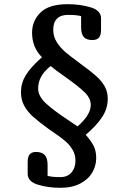

<svg xmlns="http://www.w3.org/2000/svg" viewBox="-20 -729 614 916"><path d="M207 58V110Q228 116 268 116Q302 116 321 94Q340 72 340 38Q340 8 326 -15Q312 -38 293 -54.5Q274 -71 242 -93L217 -110Q166 -147 138.5 -171.5Q111 -196 95.5 -224.5Q80 -253 80 -289Q80 -332 102.5 -369.5Q125 -407 180 -456Q133 -503 133 -573Q133 -630 173.5 -669.5Q214 -709 303 -709Q363 -709 412.5 -694Q462 -679 462 -642V-586Q462 -561 452 -549.5Q442 -538 421 -538Q393 -538 380 -552Q367 -566 367 -600V-652Q346 -658 304 -658Q270 -658 252 -640Q234 -622 234 -587Q234 -555 250.5 -528.5Q267 -502 292 -480.5Q317 -459 359 -429L361 -427Q411 -391 438 -367Q465 -343 479.5 -317Q494 -291 494 -258Q494 -211 467 -170Q440 -129 389 -86Q413 -59 426 -34.5Q439 -10 439 25Q439 61 420.5 93.5Q402 126 363 146.5Q324 167 268 167Q209 167 160.5 152Q112 137 112 100V44Q112 19 121.5 7.5Q131 -4 152 -4Q180 -4 193.5 10.5Q207 25 207 58ZM162 -307Q162 -270 199.5 -235.5Q237 -201 307 -155L350 -126Q413 -181 413 -228Q413 -260 384 -288.5Q355 -317 294 -360Q241 -397 222 -414Q162 -368 162 -307Z"/></svg>

Font: Marmelad for Arash.Academy
Style: Regular
Weight: 400
Designer: Manvel Shmavonyan
Foundry: Cyreal
Version: Version 1.110;Glyphs 3.2 (3202)